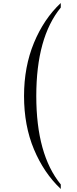

<svg xmlns="http://www.w3.org/2000/svg" viewBox="-20 -1086 508 1270"><path d="M382 134V164Q270 58 204.5 -98.5Q139 -255 139 -451Q139 -644 204.5 -802.5Q270 -961 382 -1066V-1036Q220 -838 220 -451Q220 -64 382 134Z"/></svg>

Font: STIXSizeOneSym
Style: Regular
Weight: 400
Designer: MicroPress Inc., with final additions and corrections provided by Coen Hoffman, Elsevier (retired)
Version: Version 1.1.0